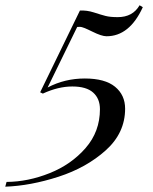

<svg xmlns="http://www.w3.org/2000/svg" viewBox="-101 -558 580 726"><path d="M372.1 -147Q372.1 -55.2 298.8 10.5Q225.6 76.2 119.9 110.4Q14.2 144.5 -81.1 147.9L-76.2 129.9Q4.9 129.4 86.7 96.7Q168.5 64 222.7 1.7Q276.9 -60.5 276.9 -145Q276.9 -185.1 251.2 -208Q225.6 -231 172.4 -231Q119.1 -231 61 -204.1L50.8 -209L201.2 -518.1Q227.5 -519.5 253.9 -511Q280.3 -502.4 297.9 -497.8Q315.4 -493.2 344.2 -493.2Q400.9 -493.2 426.8 -538.1L439 -530.8Q388.7 -420.9 301.8 -420.9Q283.2 -420.9 247.6 -438.7Q211.9 -456.5 202.1 -456.5Q192.4 -456.5 190.9 -456.1L79.1 -227.1Q143.6 -261.2 219.7 -261.2Q295.9 -261.2 334 -230Q372.1 -198.7 372.1 -147Z"/></svg>

Font: PlayfairDisplay-Italic
Style: Italic
Weight: 400
Italic angle: -14°
Designer: Claus Eggers Sørensen
Foundry: Claus Eggers Sørensen
Version: Version 1.002;PS 001.002;hotconv 1.0.70;makeotf.lib2.5.58329